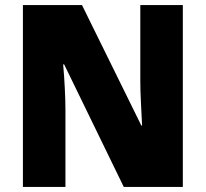

<svg xmlns="http://www.w3.org/2000/svg" viewBox="-20 -734 809 754"><path d="M698 0H466L232 -481H228Q232 -438 234.5 -387.5Q237 -337 237 -300V0H70V-714H302L535 -241H538Q536 -283 533.5 -331Q531 -379 531 -414V-714H698Z"/></svg>

Font: Noto Sans Malayalam SemiCondensed Black
Style: Regular
Weight: 900
Width: 4
Designer: Jelle Bosma - Monotype Design Team
Foundry: Monotype Imaging Inc.
Version: Version 2.104; ttfautohint (v1.8.4.7-5d5b)